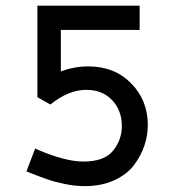

<svg xmlns="http://www.w3.org/2000/svg" viewBox="-20 -630 626 664"><path d="M109.4 -610.4H462.9V-526.4H190.4V-382.8Q236.3 -400.4 285.2 -400.4Q376 -400.4 433.6 -341.8Q491.2 -283.2 491.2 -197.3Q491.2 -162.1 479.5 -127Q467.8 -91.8 443.8 -59.6Q419.9 -27.3 375.5 -6.8Q331.1 13.7 273.4 13.7Q239.3 13.7 204.1 6.3Q168.9 -1 146.5 -8.8Q124 -16.6 71.3 -37.1L101.6 -116.2Q102.5 -116.2 104.5 -115.2Q109.4 -113.3 110.4 -112.3Q206.1 -71.3 268.6 -71.3Q340.8 -71.3 371.1 -108.9Q401.4 -146.5 401.4 -194.3Q401.4 -248 367.7 -283.7Q334 -319.3 278.3 -319.3Q216.8 -319.3 154.3 -268.6L109.4 -293.9Z"/></svg>

Font: Thabit-Bold
Style: Bold
Weight: 700
Designer: Regenerated by Nadim Shaikli
Foundry: MAK Alagha
Version: 0.01